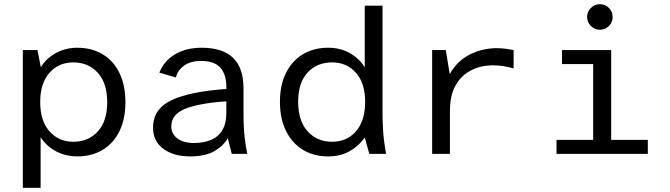

<svg xmlns="http://www.w3.org/2000/svg" viewBox="-20 -735 3200 917"><path d="M89 162V-496H159L175 -414Q192 -442 218.5 -463Q245 -484 278 -495.5Q311 -507 349 -507Q417 -507 469 -476.5Q521 -446 550 -387.5Q579 -329 579 -247Q579 -166 550 -107.5Q521 -49 469 -18.5Q417 12 349 12Q310 12 276 0Q242 -12 216 -33Q190 -54 174 -80V162ZM330 -58Q402 -58 447 -107Q492 -156 492 -247Q492 -338 447 -387.5Q402 -437 330 -437Q260 -437 216 -387Q172 -337 172 -248Q172 -158 216 -108Q260 -58 330 -58Z M887 12Q810 12 760.5 -24Q711 -60 711 -125Q711 -215 799 -256.5Q887 -298 1061 -310V-321Q1061 -379 1032.5 -411.5Q1004 -444 941 -444Q890 -444 859 -421.5Q828 -399 820 -365L741 -388Q763 -444 816 -475.5Q869 -507 943 -507Q1044 -507 1093.5 -458.5Q1143 -410 1143 -313V-191Q1143 -126 1148.5 -79Q1154 -32 1161 0H1087L1068 -75Q1048 -39 1004.5 -13.5Q961 12 887 12ZM907 -52Q951 -52 986 -66Q1021 -80 1041 -112Q1061 -144 1061 -198V-251Q929 -242 863.5 -215Q798 -188 798 -131Q798 -96 827 -74Q856 -52 907 -52Z M1547 12Q1479 12 1427.5 -19Q1376 -50 1346.5 -108.5Q1317 -167 1317 -249Q1317 -330 1346.5 -388Q1376 -446 1427.5 -476.5Q1479 -507 1547 -507Q1606 -507 1651.5 -481Q1697 -455 1722 -413V-708H1807V-186Q1807 -162 1809.5 -114Q1812 -66 1824 0H1744L1722 -78Q1694 -38 1650 -13Q1606 12 1547 12ZM1566 -58Q1613 -58 1648.5 -80.5Q1684 -103 1704 -145.5Q1724 -188 1724 -248Q1724 -338 1680 -387.5Q1636 -437 1566 -437Q1494 -437 1449 -388.5Q1404 -340 1404 -249Q1404 -158 1449 -108Q1494 -58 1566 -58Z M2044 0V-496H2109L2128 -381Q2163 -444 2223.5 -474.5Q2284 -505 2354 -505Q2374 -505 2396 -502Q2418 -499 2433 -496V-408Q2410 -415 2385 -419Q2360 -423 2336 -423Q2276 -423 2229.5 -399Q2183 -375 2156 -327.5Q2129 -280 2129 -207V0Z M2638 0V-67H2813V-429H2664V-496H2899V-67H3074V0ZM2845 -593Q2820 -593 2802 -611Q2784 -629 2784 -654Q2784 -679 2802 -697Q2820 -715 2845 -715Q2871 -715 2888.5 -697Q2906 -679 2906 -654Q2906 -629 2888.5 -611Q2871 -593 2845 -593Z"/></svg>

Font: Atkinson Hyperlegible Mono ExtraLight
Style: Regular
Weight: 400
Monospace: yes
Version: Version 2.001